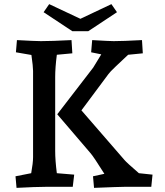

<svg xmlns="http://www.w3.org/2000/svg" viewBox="-20 -904 797 929"><path d="M430 -51 485 -63Q431 -149 417 -164L257 -351L431 -577L470 -641L421 -651L426 -710Q511 -705 530 -705Q575 -705 667 -710L671 -646L600 -639Q573 -614 541.5 -584Q510 -554 505 -546L374 -370L583 -129Q593 -117 652 -66L718 -59L712 0H580Q558 0 435 5ZM55 -51 131 -66Q140 -116 140 -144V-561Q140 -582 132 -638L57 -651L62 -710Q152 -705 178 -705Q228 -705 326 -710L330 -646L255 -639Q247 -577 247 -531V-174Q247 -128 255 -66L339 -59L332 0H199Q155 0 60 5ZM369 -813 519 -884 546 -845 407 -753H330L191 -845L218 -884Z"/></svg>

Font: Andada Pro SemiBold
Style: Regular
Weight: 600
Designer: Carolina Giovagnoli
Foundry: Huerta Tipografica
Version: Version 3.005